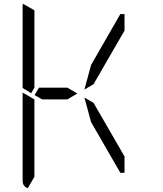

<svg xmlns="http://www.w3.org/2000/svg" viewBox="-20 -992 856 1010"><path d="M472 -451 635 -169V-83H613L459 -350L424 -479ZM459 -650 613 -918H635V-831L472 -549L424 -521ZM144 -502 99 -529V-959Q99 -968 101 -972L161 -938V-928V-918V-866V-735V-548V-531ZM126 -2Q99 -12 99 -41V-500V-505L134 -485L152 -474L161 -469V-452V-265V-134V-83V-82V-72V-62ZM334 -469H202L162 -492L185 -531H334L387 -500Z"/></svg>

Font: DSEG14 Modern
Style: Light
Weight: 300
Designer: Keshikan(Twitter:@keshinomi_88pro)
Version: Version 0.46